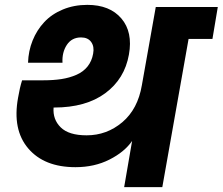

<svg xmlns="http://www.w3.org/2000/svg" viewBox="-20 -769 915 789"><path d="M490.2 0 522.9 -189.9Q491.7 -144.5 429.9 -113.3Q368.2 -82 290 -82Q161.6 -82 95.9 -159.2Q30.3 -236.3 54.2 -367.2Q61 -408.2 70.8 -439H158.2Q199.7 -439 232.7 -444.1Q265.6 -449.2 293.7 -461.4Q321.8 -473.6 339.6 -495.6Q357.4 -517.6 362.8 -548.8Q368.2 -577.6 354.7 -596.4Q341.3 -615.2 313 -615.2Q274.9 -615.2 254.6 -584.5Q234.4 -553.7 236.8 -511.2H95.2Q96.7 -559.6 114 -602.5Q131.3 -645.5 161.9 -678.2Q192.4 -710.9 238.3 -730Q284.2 -749 338.9 -749Q431.2 -749 478.8 -693.1Q526.4 -637.2 509.8 -544.9Q492.2 -444.8 412.6 -386Q333 -327.1 202.1 -327.1H200.2Q196.3 -278.3 229.5 -245.6Q262.7 -212.9 335.9 -212.9Q418.9 -212.9 482.7 -266.8Q546.4 -320.8 563 -418.9L620.1 -740.2H875L853 -608.9H754.9L647 0Z"/></svg>

Font: SVN-Poppins
Style: Bold Italic
Weight: 700
Italic angle: -10°
Designer: Ninad Kale (Devanagari), Jonny Pinhorn (Latin)
Foundry: Indian Type Foundry
Version: Version 3.002 2017